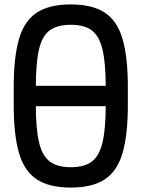

<svg xmlns="http://www.w3.org/2000/svg" viewBox="-20 -834 640 868"><path d="M92 -354V-446H508V-354ZM300 14Q203 14 146.5 -23Q90 -60 66 -142Q42 -224 42 -360V-440Q42 -576 66 -658Q90 -740 146.5 -777Q203 -814 300 -814Q397 -814 453.5 -777Q510 -740 534 -658Q558 -576 558 -440V-360Q558 -224 534 -142Q510 -60 453.5 -23Q397 14 300 14ZM300 -78Q361 -78 395 -103.5Q429 -129 443.5 -190.5Q458 -252 458 -360V-440Q458 -548 443.5 -609.5Q429 -671 395 -696.5Q361 -722 300 -722Q239 -722 204.5 -696.5Q170 -671 156 -609.5Q142 -548 142 -440V-360Q142 -252 156.5 -190.5Q171 -129 205.5 -103.5Q240 -78 300 -78Z"/></svg>

Font: Victor Mono
Style: Bold
Weight: 700
Monospace: yes
Designer: Rune Bjørnerås
Version: Version 1.561;gftools[0.9.30]